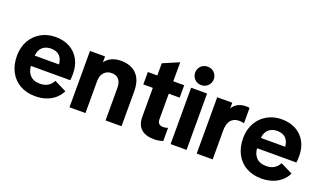

<svg xmlns="http://www.w3.org/2000/svg" viewBox="-75 -1202 2810 1672"><g transform="rotate(20 1330.5 -366.0)"><path d="M296.9 12Q215.2 12 154.8 -22.4Q94.3 -56.9 61.4 -119.6Q28.5 -182.2 28.5 -265.8Q28.5 -344.8 62.5 -405.4Q96.4 -466 156 -500.1Q215.6 -534.2 291.7 -534.2Q366.8 -534.2 423 -503.4Q479.2 -472.7 510.2 -416.1Q541.2 -359.6 541.2 -282.1Q541.2 -267.8 540.1 -251.2Q539 -234.6 537.3 -223.7H98.2V-319.2H443.3L398.7 -303.4Q399 -343.1 385.9 -370.4Q372.8 -397.8 347.9 -411.6Q323 -425.4 286.8 -425.4Q253.2 -425.4 227.2 -411.4Q201.1 -397.3 186.8 -369.2Q172.6 -341.1 172.6 -299V-236.9Q172.6 -177.2 204.5 -141Q236.4 -104.7 300.1 -104.7Q340.9 -104.7 370.5 -122.1Q400.2 -139.5 418.3 -174.3L530.5 -118.8Q510.1 -76.7 475.1 -47.2Q440.1 -17.7 394.9 -2.9Q349.6 12 296.9 12Z M946.3 0V-301.1Q946.3 -354 922.4 -379.8Q898.5 -405.6 857.8 -405.6Q813.3 -405.6 786.7 -376.5Q760 -347.5 760 -294.7V0H612V-522.2H751.4V-466.5Q773.6 -499.5 810.8 -516.8Q848.1 -534.2 899.1 -534.2Q956.3 -534.2 1000.3 -511.9Q1044.4 -489.7 1069.4 -442.9Q1094.3 -396.1 1094.3 -321.5V0Z M1397 10Q1318 10 1277 -28Q1236 -66 1236 -139V-635L1384 -698V-171Q1384 -143 1397.5 -130Q1411 -117 1437 -117Q1447 -117 1457.5 -119Q1468 -121 1480 -125V-3Q1458 4 1438 7Q1418 10 1397 10ZM1148 -407V-522H1485V-407Z M1549 0V-522.2H1697V0ZM1623.1 -573.5Q1585.8 -573.5 1561.3 -598.7Q1536.8 -624 1536.8 -659.3Q1536.8 -694.6 1561.3 -719.3Q1585.8 -744.1 1623.1 -744.1Q1660.5 -744.1 1685 -719.3Q1709.5 -694.6 1709.5 -659.3Q1709.5 -624 1685 -598.7Q1660.5 -573.5 1623.1 -573.5Z M1791 0V-522.2H1930.4V-468.5Q1946.4 -498.5 1978.3 -516.3Q2010.2 -534.2 2055.2 -534.2Q2064.5 -534.2 2072.8 -533.4Q2081.2 -532.6 2087.5 -530.6V-389.6Q2075.3 -392.3 2064.7 -393.5Q2054.1 -394.8 2041.5 -394.8Q2011.6 -394.8 1988.3 -381.8Q1964.9 -368.8 1952 -340.6Q1939 -312.3 1939 -266.2V0Z M2392.9 12Q2311.2 12 2250.8 -22.4Q2190.3 -56.9 2157.4 -119.6Q2124.5 -182.2 2124.5 -265.8Q2124.5 -344.8 2158.5 -405.4Q2192.4 -466 2252 -500.1Q2311.6 -534.2 2387.7 -534.2Q2462.8 -534.2 2519 -503.4Q2575.2 -472.7 2606.2 -416.1Q2637.2 -359.6 2637.2 -282.1Q2637.2 -267.8 2636.1 -251.2Q2635 -234.6 2633.3 -223.7H2194.2V-319.2H2539.3L2494.7 -303.4Q2495 -343.1 2481.9 -370.4Q2468.8 -397.8 2443.9 -411.6Q2419 -425.4 2382.8 -425.4Q2349.2 -425.4 2323.2 -411.4Q2297.1 -397.3 2282.8 -369.2Q2268.6 -341.1 2268.6 -299V-236.9Q2268.6 -177.2 2300.5 -141Q2332.4 -104.7 2396.1 -104.7Q2436.9 -104.7 2466.5 -122.1Q2496.2 -139.5 2514.3 -174.3L2626.5 -118.8Q2606.1 -76.7 2571.1 -47.2Q2536.1 -17.7 2490.9 -2.9Q2445.6 12 2392.9 12Z"/></g></svg>

Font: TikTok Sans Light
Style: Regular
Weight: 300
Version: Version 4.000